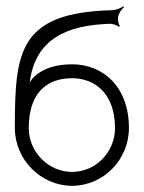

<svg xmlns="http://www.w3.org/2000/svg" viewBox="-20 -590 467 621"><path d="M73 -176C73 -285 127 -337 213 -337C290 -337 352 -284 352 -176C352 -98 290 -34 213 -34C137 -34 73 -98 73 -176ZM28 -176C28 -73 113 11 213 11C314 11 397 -73 397 -176C397 -309 314 -382 213 -382C104 -382 76 -323 76 -323C94 -466 198 -508 333 -513C343 -514 360 -508 365 -503L368 -506C363 -511 360 -526 362 -536C364 -547 374 -561 381 -567L379 -570C372 -564 354 -557 342 -557C41 -549 28 -423 28 -176Z"/></svg>

Font: Armata Saber
Style: Rg
Weight: 400
Designer: Jasper
Foundry: Cannot Into Space Fonts
Version: Version 0.970